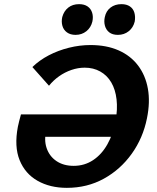

<svg xmlns="http://www.w3.org/2000/svg" viewBox="-20 -890 757 925"><path d="M302 15Q221 15 161 -19Q101 -53 74.5 -118.5Q48 -184 66 -279Q68 -290 72.5 -307Q77 -324 81 -339L220 -307Q216 -300 211.5 -289Q207 -278 204 -266Q191 -217 204.5 -177Q218 -137 252 -114Q286 -91 335 -91Q387 -91 428.5 -118.5Q470 -146 497.5 -195Q525 -244 537 -308Q547 -364 541.5 -411.5Q536 -459 516 -493Q496 -527 463 -545.5Q430 -564 388 -564Q356 -564 324 -553Q292 -542 264.5 -522.5Q237 -503 216 -477L136 -567Q170 -600 215 -623.5Q260 -647 312 -660Q364 -673 416 -673Q493 -673 551 -647.5Q609 -622 645 -574.5Q681 -527 692.5 -462.5Q704 -398 688 -320Q669 -225 614.5 -149Q560 -73 480 -29Q400 15 302 15ZM142 -231 81 -339H583L560 -231ZM344 -722Q319 -722 302.5 -734Q286 -746 280.5 -766Q275 -786 280 -808Q288 -837 309 -853.5Q330 -870 361 -870Q386 -870 402 -859Q418 -848 424 -828.5Q430 -809 425 -786Q418 -757 396 -739.5Q374 -722 344 -722ZM548 -722Q522 -722 506.5 -734Q491 -746 485.5 -766Q480 -786 485 -808Q491 -837 512.5 -853.5Q534 -870 565 -870Q590 -870 606 -859Q622 -848 627.5 -828.5Q633 -809 629 -786Q622 -757 600 -739.5Q578 -722 548 -722Z"/></svg>

Font: Ysabeau Infant ExtraBold
Style: Italic
Weight: 800
Italic angle: -12°
Designer: Christian Thalmann (Catharsis Fonts)
Version: Version 2.001;gftools[0.9.30]; featfreeze: ss01,ss02,lnum